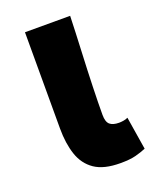

<svg xmlns="http://www.w3.org/2000/svg" viewBox="-115 -637 580 719"><g transform="rotate(-20 175.0 -277.5)"><path d="M241 14Q175 14 138.5 -11Q102 -36 87 -81Q72 -126 72 -185V-569H252Q250 -504 246.5 -430.5Q243 -357 241 -290.5Q239 -224 239 -179Q239 -151 251 -140.5Q263 -130 288 -130Q295 -130 305 -131.5Q315 -133 323 -137L344 -6Q325 2 302 8Q279 14 241 14Z"/></g></svg>

Font: Source Han Sans CN Heavy
Style: Regular
Weight: 900
Designer: Ryoko NISHIZUKA 西塚涼子 (kana, bopomofo & ideographs); Paul D. Hunt (Latin, Greek & Cyrillic); Sandoll Communications 산돌커뮤니
Foundry: Adobe
Version: Version 2.000;hotconv 1.0.107;makeotfexe 2.5.65593